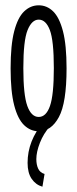

<svg xmlns="http://www.w3.org/2000/svg" viewBox="-20 -487 290 724"><path d="M126 8Q95 8 71 -15Q47 -38 33.5 -90Q20 -142 20 -229Q20 -317 33.5 -369Q47 -421 71 -444Q95 -467 126 -467Q157 -467 180.5 -444Q204 -421 217.5 -369Q231 -317 231 -229Q231 -99 202 -45.5Q173 8 126 8ZM126 -46Q154 -46 168.5 -87.5Q183 -129 183 -230Q183 -334 168 -373.5Q153 -413 126 -413Q100 -413 84 -373.5Q68 -334 68 -230Q68 -129 83 -87.5Q98 -46 126 -46ZM148 169 140 217Q115 210 99.5 187.5Q84 165 84 127Q84 44 144 -27L168 -10Q144 17 130.5 51.5Q117 86 117 113Q117 134 124 149Q131 164 148 169Z"/></svg>

Font: Inconsolata UltraCondensed
Style: Regular
Weight: 400
Width: 1
Monospace: yes
Designer: Raph Levien, Cyreal, Brenton Simpson
Foundry: Raph Levien, Cyreal, Google
Version: Version 3.001; ttfautohint (v1.8.2.53-6de2)